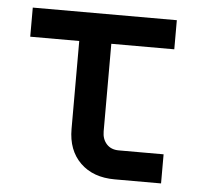

<svg xmlns="http://www.w3.org/2000/svg" viewBox="-44 -597 689 644"><g transform="rotate(5 300.0 -275.0)"><path d="M365 0Q292 0 249 -42Q206 -84 206 -156V-452H41V-550H526V-452H314V-157Q314 -131 329 -114.5Q344 -98 370 -98H521V0Z"/></g></svg>

Font: JetBrains Mono NL SemiBold
Style: Regular
Weight: 600
Designer: Philipp Nurullin, Konstantin Bulenkov
Foundry: JetBrains
Version: Version 2.304; ttfautohint (v1.8.4.7-5d5b)